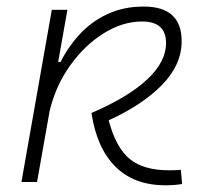

<svg xmlns="http://www.w3.org/2000/svg" viewBox="-20 -547 626 577"><path d="M476.6 9.8Q382.8 9.8 326.7 -46.4Q270.5 -102.5 254.9 -207.5Q365.2 -254.9 422.1 -308.1Q479 -361.3 479 -417.5Q479 -482.4 407.2 -482.4Q348.6 -482.4 291.7 -447Q234.9 -411.6 191.4 -351.1Q147.9 -290.5 129.4 -214.8L91.3 0H44.4L135.7 -517.6H182.6L154.8 -360.8H162.1Q184.6 -406.2 219.5 -444.1Q254.4 -481.9 302.7 -504.6Q351.1 -527.3 412.1 -527.3Q525.9 -527.3 525.9 -423.3Q525.9 -352.1 466.8 -291.7Q407.7 -231.4 306.6 -185.5Q328.6 -102.5 370.4 -68.8Q412.1 -35.2 488.3 -35.2Q501 -35.2 508.3 -35.6Q515.6 -36.1 523.4 -36.6L527.3 5.9Q516.1 7.8 504.2 8.8Q492.2 9.8 476.6 9.8Z"/></svg>

Font: Cascadia Mono PL ExtraLight
Style: Italic
Weight: 200
Italic angle: -10°
Monospace: yes
Designer: Aaron Bell
Foundry: Saja Typeworks
Version: Version 2404.023; ttfautohint (v1.8.4)